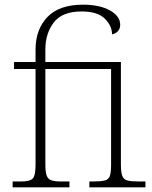

<svg xmlns="http://www.w3.org/2000/svg" viewBox="-20 -801 650 821"><path d="M34 0V-25H70Q108 -25 120 -37.5Q132 -50 132 -98V-506H40V-536H132V-589Q132 -675 182.5 -728Q233 -781 335 -781Q406 -781 450 -756.5Q494 -732 494 -695Q494 -678 484 -667.5Q474 -657 459 -654Q459 -691 428 -721.5Q397 -752 329 -752Q246 -752 210 -705Q174 -658 174 -589V-536H497V-98Q497 -64 503 -48.5Q509 -33 525.5 -29Q542 -25 576 -25H602V0H362V-25H377Q410 -25 427 -29Q444 -33 449.5 -48Q455 -63 455 -97V-506H174V-98Q174 -66 179.5 -50.5Q185 -35 199.5 -30Q214 -25 242 -25H277V0Z"/></svg>

Font: Noto Serif ExtraLight
Style: Regular
Weight: 200
Designer: Monotype Design Team
Foundry: Monotype Imaging Inc.
Version: Version 2.015; ttfautohint (v1.8.4.7-5d5b)